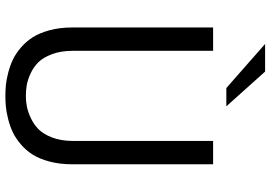

<svg xmlns="http://www.w3.org/2000/svg" viewBox="-168 -838 1018 723"><g transform="rotate(90 341.5 -477.0)"><path d="M599.1 -238.8Q599.1 -192.4 588.9 -154.1Q578.6 -115.7 562.5 -90.3Q546.4 -64.9 523.7 -45.7Q501 -26.4 478.3 -15.6Q455.6 -4.9 429.2 1.7Q402.8 8.3 382.8 10.3Q362.8 12.2 341.8 12.2Q320.8 12.2 300.5 10.3Q280.3 8.3 253.9 1.5Q227.5 -5.4 204.8 -16.1Q182.1 -26.9 159.4 -46.4Q136.7 -65.9 120.6 -91.3Q104.5 -116.7 94.2 -154.8Q84 -192.9 84 -238.8V-770H171.9V-241.2Q171.9 -197.3 184.3 -163.8Q196.8 -130.4 214.8 -112.1Q232.9 -93.8 257.6 -82.5Q282.2 -71.3 301.8 -68.1Q321.3 -64.9 341.8 -64.9Q361.3 -64.9 381.1 -68.6Q400.9 -72.3 425 -83.5Q449.2 -94.7 467.5 -113Q485.8 -131.3 498.3 -163.8Q510.7 -196.3 511.2 -238.8V-770H599.1ZM146 -965.8H250L380.9 -819.8H312Z"/></g></svg>

Font: Junction Regular
Style: Regular
Weight: 500
Designer: Caroline Hadilaksono
Foundry: Caroline Hadilaksono
Version: Version 1.056